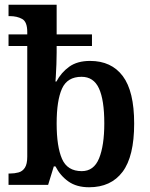

<svg xmlns="http://www.w3.org/2000/svg" viewBox="-20 -780 632 810"><path d="M356 10Q303 10 268.5 -14.5Q234 -39 214 -78H207L183 0H16V-48H23Q41 -48 58 -52.5Q75 -57 85 -72.5Q95 -88 95 -119V-586H16V-635H95V-645Q95 -688 73.5 -700Q52 -712 21 -712H16V-760H219V-635H368V-586H219V-558Q219 -538 218 -509Q217 -480 215.5 -458Q214 -436 214 -436H218Q238 -474 272 -498.5Q306 -523 360 -523Q450 -523 498 -459Q546 -395 546 -259Q546 -120 497 -55Q448 10 356 10ZM325 -58Q376 -58 398 -112Q420 -166 420 -260Q420 -358 397.5 -407Q375 -456 324 -456Q264 -456 241.5 -406Q219 -356 219 -259Q219 -162 241.5 -110Q264 -58 325 -58Z"/></svg>

Font: Noto Serif SemiCondensed SemiBold
Style: Regular
Weight: 600
Width: 4
Designer: Monotype Design Team
Foundry: Monotype Imaging Inc.
Version: Version 2.013; ttfautohint (v1.8.4.7-5d5b)